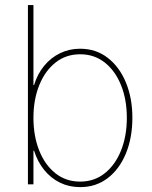

<svg xmlns="http://www.w3.org/2000/svg" viewBox="-20 -748 617 779"><path d="M305.2 11.2Q260.7 11.2 223.6 -6.8Q186.5 -24.9 159.4 -58.3Q132.3 -91.8 118.2 -136.7H115.7V0H93.3V-727.5H115.7V-402.8H118.2Q131.8 -447.8 159.2 -481Q186.5 -514.2 223.9 -532.2Q261.2 -550.3 305.2 -550.3Q369.1 -550.3 416.7 -513.7Q464.4 -477.1 490.7 -413.6Q517.1 -350.1 517.1 -270Q517.1 -189.5 491 -125.7Q464.8 -62 417.2 -25.4Q369.6 11.2 305.2 11.2ZM305.2 -11.2Q362.8 -11.2 405.3 -45.2Q447.8 -79.1 471.2 -137.7Q494.6 -196.3 494.6 -270Q494.6 -343.8 471.2 -402.1Q447.8 -460.4 405.3 -494.1Q362.8 -527.8 305.2 -527.8Q247.6 -527.8 205.1 -494.1Q162.6 -460.4 139.2 -402.1Q115.7 -343.8 115.7 -270Q115.7 -196.3 138.9 -137.7Q162.1 -79.1 204.6 -45.2Q247.1 -11.2 305.2 -11.2Z"/></svg>

Font: Inter 16pt Thin
Style: Regular
Weight: 250
Version: Version 4.001;git-66647c0bb